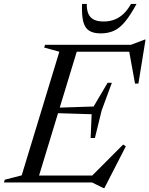

<svg xmlns="http://www.w3.org/2000/svg" viewBox="-49 -921 754 969"><path d="M250.5 -660 174 -681 178.5 -695H349L137.5 0H-29L-25 -14L60.5 -36ZM601.5 -669.5 645.5 -660H279L290.5 -695H612.5L680.5 -721H685.5L649.5 -499H632.5ZM472.5 28 416 0H78L89.5 -35H474.5L407 -25.5L572.5 -191.5L586 -182.5L478 28ZM430 -224.5H408.5L413.5 -344.5L186.5 -351.5L194.5 -376L423.5 -383.5L494 -503H515.5L464 -363.5ZM474.5 -812.5Q503.5 -812.5 528.5 -822Q553.5 -831.5 574.2 -851Q595 -870.5 612 -901H640Q608.5 -843 581.5 -810.8Q554.5 -778.5 525.5 -765.5Q496.5 -752.5 459 -752.5Q422.5 -752.5 401 -766Q379.5 -779.5 371.2 -811.8Q363 -844 365 -901H389Q388.5 -871 397 -851.5Q405.5 -832 424.5 -822.2Q443.5 -812.5 474.5 -812.5Z"/></svg>

Font: Newsreader 48pt
Style: Italic
Weight: 400
Italic angle: -17°
Version: Version 1.003